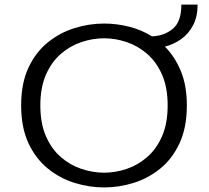

<svg xmlns="http://www.w3.org/2000/svg" viewBox="-20 -809 915 840"><path d="M435.5 11Q370 11 305.8 -9Q241.5 -29 188.8 -72Q136 -115 104.2 -183.2Q72.5 -251.5 72.5 -348Q72.5 -444 104.2 -512.2Q136 -580.5 188.8 -623.2Q241.5 -666 305.8 -686Q370 -706 435.5 -706Q489.5 -706 543.8 -692.5Q598 -679 645 -650Q698.5 -652 736 -683Q773.5 -714 773.5 -789H844.5Q844.5 -736 824.8 -698.5Q805 -661 772.8 -638Q740.5 -615 701.5 -605Q745 -561.5 771.2 -498Q797.5 -434.5 797.5 -348Q797.5 -251.5 765.8 -183Q734 -114.5 681.5 -71.8Q629 -29 565 -9Q501 11 435.5 11ZM435.5 -53.5Q485 -53.5 534 -70Q583 -86.5 623.8 -121.8Q664.5 -157 689 -213Q713.5 -269 713.5 -348Q713.5 -426.5 689 -482.2Q664.5 -538 623.8 -573.2Q583 -608.5 534 -625Q485 -641.5 435.5 -641.5Q386 -641.5 336.5 -625Q287 -608.5 246.2 -573.2Q205.5 -538 181 -482.2Q156.5 -426.5 156.5 -348Q156.5 -269 181 -213Q205.5 -157 246.2 -121.8Q287 -86.5 336.5 -70Q386 -53.5 435.5 -53.5Z"/></svg>

Font: Trispace SemiExpanded Light
Style: Regular
Weight: 300
Width: 6
Designer: Tyler Finck
Foundry: Etcetera Type Company
Version: Version 1.210; ttfautohint (v1.8.3)